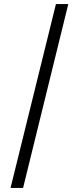

<svg xmlns="http://www.w3.org/2000/svg" viewBox="-20 -880 358 950"><path d="M317.9 -859.9 94.2 49.8H32.2L256.8 -859.9Z"/></svg>

Font: Sinkin Sans 300 Light Italic
Style: Regular
Weight: 300
Italic angle: -112°
Designer: Keith Bates
Foundry: K-Type
Version: Sinkin Sans (version 1.0)  by Keith Bates   •   © 2014   www